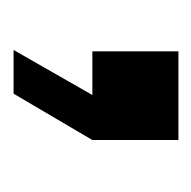

<svg xmlns="http://www.w3.org/2000/svg" viewBox="-20 -150 289 290"><g transform="rotate(90 125.0 -5.5)"><path d="M124 0H58V-130H192V0L122 119H56Z"/></g></svg>

Font: Mozilla Text BETA SemiBold
Style: Regular
Weight: 600
Designer: Studio DRAMA
Foundry: Studio DRAMA
Version: Version 0.100